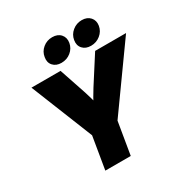

<svg xmlns="http://www.w3.org/2000/svg" viewBox="-211 -1118 1233 1284"><g transform="rotate(-30 406.0 -475.5)"><path d="M232.4 0 273.9 -249 82 -727.5H306.6L376.5 -520Q385.3 -493.7 392.6 -466.8Q399.9 -439.9 407.2 -411.6H378.4Q393.6 -439.9 408.9 -466.8Q424.3 -493.7 440.9 -520L573.7 -727.5H812.5L470.2 -249L428.7 0ZM568.4 -770.5Q526.9 -770.5 504.2 -795.9Q481.4 -821.3 488.3 -860.4Q494.6 -899.4 525.9 -925Q557.1 -950.7 598.1 -950.7Q639.6 -950.7 662.6 -925Q685.5 -899.4 679.2 -860.4Q672.4 -821.3 640.9 -795.9Q609.4 -770.5 568.4 -770.5ZM339.8 -770.5Q298.8 -770.5 276.1 -795.9Q253.4 -821.3 260.7 -860.4Q266.6 -899.4 297.6 -925Q328.6 -950.7 370.1 -950.7Q412.1 -950.7 434.8 -925Q457.5 -899.4 451.2 -860.4Q444.3 -821.3 413.1 -795.9Q381.8 -770.5 339.8 -770.5Z"/></g></svg>

Font: Inter 28pt Black
Style: Italic
Weight: 900
Italic angle: -9.3988°
Designer: Rasmus Andersson
Foundry: rsms
Version: Version 4.001;git-66647c0bb